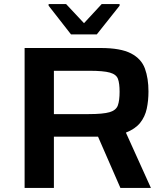

<svg xmlns="http://www.w3.org/2000/svg" viewBox="-20 -924 827 944"><path d="M101 0V-688H475Q573 -688 624 -661.5Q675 -635 692.5 -587Q710 -539 710 -474Q710 -429 701.5 -389.5Q693 -350 669 -320Q645 -290 599 -272L722 0H572L462 -252Q457 -252 453 -252Q449 -252 444 -252H245V0ZM245 -363H416Q487 -363 519 -372.5Q551 -382 559.5 -406Q568 -430 568 -473Q568 -514 560 -536Q552 -558 520.5 -567Q489 -576 420 -576H245ZM329 -755 219 -896V-904H305L393 -810L480 -904H568V-896L456 -755Z"/></svg>

Font: Saira Expanded SemiBold
Style: Regular
Weight: 600
Width: 7
Designer: Hector Gatti with collaboration of the Omnibus-Type team
Foundry: Omnibus-Type
Version: Version 1.100; ttfautohint (v1.8.3)